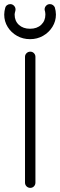

<svg xmlns="http://www.w3.org/2000/svg" viewBox="-59 -909 290 929"><path d="M62 -634.1Q62 -644.2 69.4 -651.6Q76.8 -659 87.5 -659Q98.2 -659 105.3 -651.6Q112.4 -644.2 112.4 -634.1V-25.5Q112.4 -14.8 105.3 -7.4Q98.2 0 87.5 0Q76.8 0 69.4 -7.4Q62 -14.8 62 -25.5ZM158.8 -854.5Q158 -857 157.4 -859.1Q156.9 -861.1 156.9 -863.6Q156.9 -873.8 164.2 -881.4Q171.6 -889.1 182.4 -889.1Q190.6 -889.1 197.1 -884.5Q203.5 -879.9 206.4 -872.8Q208.5 -865.6 210.1 -856.1Q211.6 -846.6 211.6 -838.5Q211.6 -806.5 194.7 -779.2Q177.8 -751.9 149.4 -735.7Q121.1 -719.5 86.5 -719.5Q51.9 -719.5 23.6 -735.4Q-4.8 -751.2 -21.7 -778.4Q-38.6 -805.5 -38.6 -838.5Q-38.6 -846.6 -37.2 -855.2Q-35.9 -863.8 -33.9 -870.1Q-32 -878.8 -25 -883.9Q-18 -889.1 -9.4 -889.1Q1 -889.1 8.6 -881.4Q16.1 -873.8 16.1 -863Q16.1 -861.5 15.8 -859.9Q15.4 -858.2 15.4 -857.1Q13.4 -851.5 12.6 -845.8Q11.8 -840 11.8 -838.5Q11.8 -807.8 32.3 -788.8Q52.9 -769.9 86.5 -769.9Q120.1 -769.9 140.4 -789.1Q160.6 -808.4 160.6 -838.5Q160.6 -842.6 160 -846.7Q159.4 -850.8 158.8 -854.5Z"/></svg>

Font: Libertine-Super Thin
Style: Regular
Weight: 100
Designer: Bastien Sozeau
Foundry: NBR — Bastien Sozeau
Version: Version 2.003;gftools[0.9.33]